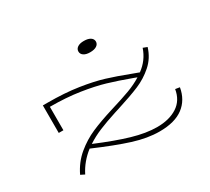

<svg xmlns="http://www.w3.org/2000/svg" viewBox="-138 -933 1286 1178"><g transform="rotate(-30 505.0 -344.0)"><path d="M931 -160Q917 -78 857 -32.5Q797 13 688 13Q604 13 505.5 -18Q407 -49 263 -111Q196 -59 160 13L132 -1Q166 -72 222.5 -119Q279 -166 343.5 -194Q408 -222 502 -251Q588 -277 640.5 -296.5Q693 -316 736 -343L712 -352Q622 -385 553 -405.5Q484 -426 389.5 -440.5Q295 -455 180 -455V-289H147V-484H180Q301 -484 396.5 -469.5Q492 -455 560.5 -434Q629 -413 715 -380L764 -362Q829 -409 854 -484L883 -473Q862 -405 812 -361Q762 -317 701.5 -291.5Q641 -266 540 -234L508 -224Q437 -201 385 -179.5Q333 -158 289 -129Q420 -74 516 -46Q612 -18 689 -18Q775 -18 831.5 -54.5Q888 -91 900 -165ZM501 -661Q501 -679 517 -690Q533 -701 562 -701Q592 -701 608.5 -690Q625 -679 625 -661Q625 -643 608.5 -632Q592 -621 562 -621Q533 -621 517 -632Q501 -643 501 -661Z"/></g></svg>

Font: BioRhyme Expanded ExtraLight
Style: Regular
Weight: 275
Width: 7
Designer: Aoife Mooney
Foundry: Aoife Mooney Type
Version: Version 1.000